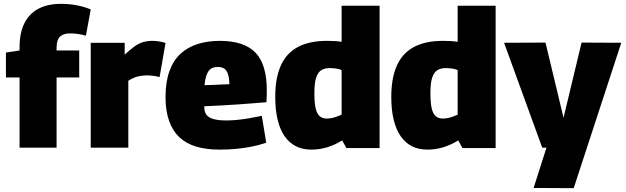

<svg xmlns="http://www.w3.org/2000/svg" viewBox="-20 -770 3263 1001"><path d="M82 0V-366H11V-496L82 -507V-524Q82 -597 106.5 -647.5Q131 -698 179.5 -724Q228 -750 298 -750Q339 -750 377.5 -743Q416 -736 453 -721L428 -584Q408 -590 386 -593Q364 -596 345 -596Q311 -596 293 -579Q275 -562 275 -521V-507H393V-366H275V0Z M630 -547V-485Q658 -511 680 -527Q702 -543 724.5 -550Q747 -557 775 -557Q790 -557 807 -554.5Q824 -552 843 -546L812 -368Q794 -373 776.5 -375Q759 -377 744 -377Q722 -377 699 -371.5Q676 -366 649 -349V0H453V-547Z M1124 10Q1057 10 1005 -5Q953 -20 917 -53Q881 -86 862 -138.5Q843 -191 843 -264Q843 -343 863.5 -399.5Q884 -456 922 -490.5Q960 -525 1012 -541Q1064 -557 1126 -557Q1252 -557 1311.5 -496Q1371 -435 1371 -298Q1371 -287 1370.5 -269.5Q1370 -252 1369 -237Q1342 -235 1305.5 -232Q1269 -229 1226.5 -226Q1184 -223 1138 -220.5Q1092 -218 1045 -216Q1045 -214 1045 -212Q1045 -210 1045 -207Q1046 -186 1056.5 -171.5Q1067 -157 1092.5 -149.5Q1118 -142 1160 -142Q1187 -142 1217 -145Q1247 -148 1279.5 -153.5Q1312 -159 1345 -166L1368 -26Q1330 -13 1291.5 -5.5Q1253 2 1212 6Q1171 10 1124 10ZM1046 -326Q1064 -326 1082 -327Q1100 -328 1117.5 -328.5Q1135 -329 1150 -330Q1165 -331 1176 -331Q1175 -366 1168 -385.5Q1161 -405 1148 -413Q1135 -421 1115 -421Q1102 -421 1090.5 -417Q1079 -413 1070 -402.5Q1061 -392 1055 -373.5Q1049 -355 1046 -326Z M1786 2 1764 -38Q1725 -14 1685.5 -2Q1646 10 1603 10Q1512 10 1463.5 -60.5Q1415 -131 1415 -265Q1415 -363 1444 -428Q1473 -493 1533 -525Q1593 -557 1685 -557Q1703 -557 1723 -556Q1743 -555 1761 -552V-740H1959V2ZM1761 -172V-405Q1745 -411 1729.5 -413Q1714 -415 1698 -415Q1671 -415 1653.5 -403Q1636 -391 1627.5 -363Q1619 -335 1619 -284Q1619 -235 1625.5 -206Q1632 -177 1646.5 -164.5Q1661 -152 1682 -152Q1694 -152 1706.5 -154Q1719 -156 1733 -161Q1747 -166 1761 -172Z M2391 2 2369 -38Q2330 -14 2290.5 -2Q2251 10 2208 10Q2117 10 2068.5 -60.5Q2020 -131 2020 -265Q2020 -363 2049 -428Q2078 -493 2138 -525Q2198 -557 2290 -557Q2308 -557 2328 -556Q2348 -555 2366 -552V-740H2564V2ZM2366 -172V-405Q2350 -411 2334.5 -413Q2319 -415 2303 -415Q2276 -415 2258.5 -403Q2241 -391 2232.5 -363Q2224 -335 2224 -284Q2224 -235 2230.5 -206Q2237 -177 2251.5 -164.5Q2266 -152 2287 -152Q2299 -152 2311.5 -154Q2324 -156 2338 -161Q2352 -166 2366 -172Z M2762 210 2829 0H2807L2608 -547L2824 -548L2918 -156L3012 -548L3219 -547L2971 211Z"/></svg>

Font: Georama ExtraBold
Style: Regular
Weight: 800
Designer: Jean-Baptiste Levee
Foundry: Production Type
Version: Version 1.001